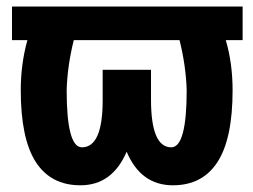

<svg xmlns="http://www.w3.org/2000/svg" viewBox="-20 -548 762 578"><path d="M710.4 -427.2H659.7Q680.2 -357.4 680.2 -276.4Q680.2 -130.4 634.8 -60.3Q589.4 9.8 500.5 9.8Q403.8 9.8 361.3 -91.3Q317.9 9.8 222.2 9.8Q132.8 9.8 87.6 -60.5Q42.5 -130.9 42.5 -276.4Q42.5 -355.5 62.5 -427.2H16.1V-528.3H710.4ZM542 -276.4Q540 -348.6 520.5 -427.2H202.1Q182.6 -348.6 180.7 -276.4Q180.7 -104.5 226.6 -104.5Q289.1 -104.5 289.1 -246.6V-337.9H434.6V-248Q434.6 -104.5 495.6 -104.5Q542 -104.5 542 -276.4Z"/></svg>

Font: Roboto Condensed
Style: Bold
Weight: 700
Designer: Google
Version: Version 2.134; 2016